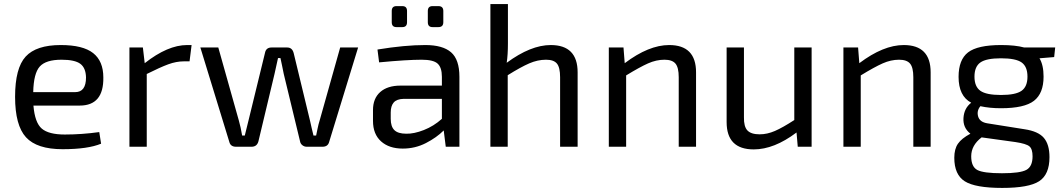

<svg xmlns="http://www.w3.org/2000/svg" viewBox="-20 -720 5219 942"><path d="M371 -202H144Q151 -118 185 -89Q219 -60 298 -60Q381 -60 467 -72L476 -15Q411 12 287 12Q161 12 107.5 -46.5Q54 -105 54 -245Q54 -386 106 -442.5Q158 -499 278 -499Q387 -499 437 -459.5Q487 -420 487 -340Q489 -202 371 -202ZM143 -268H349Q402 -268 402 -340Q401 -387 374 -407Q347 -427 282 -427Q205 -427 175 -393.5Q145 -360 143 -268Z M920 -499 910 -419H882Q845 -419 805.5 -404.5Q766 -390 700 -357V0H615V-487H681L690 -410Q803 -499 898 -499Z M1737 -487 1595 -24Q1589 0 1562 0H1485Q1473 0 1463.5 -7.5Q1454 -15 1452 -27L1372 -358Q1369 -372 1364 -397.5Q1359 -423 1356 -435H1344L1327 -358L1248 -27Q1241 0 1214 0H1138Q1111 0 1105 -24L963 -487H1051L1152 -128Q1161 -97 1168 -55H1181L1199 -128L1280 -460Q1285 -487 1312 -487H1389Q1414 -487 1421 -459L1501 -128Q1503 -117 1509 -92.5Q1515 -68 1518 -55H1531Q1532 -60 1537.5 -86.5Q1543 -113 1548 -128L1649 -487Z M1954 -587H1925Q1902 -587 1902 -611V-666Q1902 -690 1925 -690H1954Q1977 -690 1977 -666V-611Q1977 -587 1954 -587ZM2131 -587H2102Q2079 -587 2079 -611V-666Q2079 -690 2102 -690H2131Q2155 -690 2155 -666V-611Q2155 -587 2131 -587ZM1840 -414 1832 -477Q1966 -499 2067 -499Q2152 -499 2193 -463.5Q2234 -428 2234 -343V0H2167L2157 -80Q2122 -45 2069.5 -18Q2017 9 1956 9Q1889 9 1849.5 -26.5Q1810 -62 1810 -127V-180Q1810 -237 1845.5 -268.5Q1881 -300 1945 -300H2148V-343Q2148 -389 2127 -408Q2106 -427 2049 -427Q1977 -427 1840 -414ZM1897 -168V-137Q1897 -99 1915 -81.5Q1933 -64 1973 -64Q2011 -63 2059.5 -82Q2108 -101 2148 -137V-235H1960Q1926 -234 1911.5 -217Q1897 -200 1897 -168Z M2472 -700V-507Q2472 -451 2466 -412Q2584 -499 2682 -499Q2814 -499 2814 -365V0H2728V-341Q2728 -389 2712.5 -408Q2697 -427 2659 -427Q2618 -427 2576.5 -409Q2535 -391 2471 -351V0H2386V-700Z M3039 -487 3045 -410Q3163 -499 3263 -499Q3395 -499 3395 -365V0H3310V-341Q3310 -389 3294 -408Q3278 -427 3240 -427Q3200 -427 3159.5 -409Q3119 -391 3052 -350V0H2967V-487Z M3962 -487V0H3894L3888 -70Q3778 13 3678 13Q3545 13 3545 -121V-487H3630V-145Q3629 -99 3647 -80Q3665 -61 3707 -61Q3744 -61 3782 -77.5Q3820 -94 3877 -131V-487Z M4190 -487 4196 -410Q4314 -499 4414 -499Q4546 -499 4546 -365V0H4461V-341Q4461 -389 4445 -408Q4429 -427 4391 -427Q4351 -427 4310.5 -409Q4270 -391 4203 -350V0H4118V-487Z M5152 -440 5080 -434Q5100 -401 5100 -344Q5100 -262 5053 -225.5Q5006 -189 4891 -189Q4835 -189 4790 -199Q4771 -176 4779 -148.5Q4787 -121 4824 -115L5006 -86Q5074 -76 5101.5 -43.5Q5129 -11 5129 51Q5129 136 5078.5 169Q5028 202 4897 202Q4765 202 4713.5 169.5Q4662 137 4662 54Q4662 11 4680 -15Q4698 -41 4741 -64Q4704 -93 4707 -141Q4710 -189 4745 -216Q4683 -249 4683 -343Q4683 -427 4729.5 -463Q4776 -499 4892 -499Q4961 -499 5005 -487H5157ZM4891 -434Q4819 -434 4790 -413.5Q4761 -393 4761 -344Q4761 -295 4790 -274.5Q4819 -254 4891 -254Q4963 -254 4992 -274.5Q5021 -295 5021 -344Q5021 -393 4992.5 -413.5Q4964 -434 4891 -434ZM4962 -23 4796 -46Q4745 -7 4745 47Q4745 98 4775 114Q4805 130 4896 130Q4985 130 5015.5 113.5Q5046 97 5046 47Q5046 11 5030.5 -2Q5015 -15 4962 -23Z"/></svg>

Font: Exo 2.0
Style: Regular
Weight: 400
Designer: Natanael Gama
Version: Version 1.001;PS 001.001;hotconv 1.0.70;makeotf.lib2.5.58329